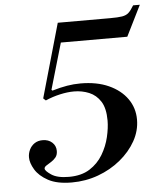

<svg xmlns="http://www.w3.org/2000/svg" viewBox="-54 -800 710 855"><g transform="rotate(-5 301.5 -373.0)"><path d="M233 8Q167 8 127.5 -13.5Q88 -35 70 -65Q52 -95 52 -120Q52 -138 60 -154.5Q68 -171 83 -181Q98 -191 119 -191Q145 -191 161.5 -176Q178 -161 178 -138Q178 -120 169 -109Q160 -98 147.5 -90.5Q135 -83 126 -77Q117 -71 117 -64Q117 -54 143.5 -36Q170 -18 222 -18Q278 -18 315 -41.5Q352 -65 374 -102Q396 -139 405.5 -179.5Q415 -220 415 -253Q415 -308 395.5 -338.5Q376 -369 344.5 -382Q313 -395 277 -395Q248 -395 214.5 -387.5Q181 -380 149 -366L138 -376L232 -706H466Q501 -706 519.5 -709Q538 -712 549 -722Q560 -732 573 -754H603L535 -617H238L178 -411L182 -407Q219 -418 249 -423Q279 -428 309 -428Q382 -428 435 -404Q488 -380 517 -339Q546 -298 546 -246Q546 -196 520.5 -150.5Q495 -105 451 -69Q407 -33 351 -12.5Q295 8 233 8Z"/></g></svg>

Font: Libre Bodoni
Style: Italic
Weight: 400
Italic angle: -13°
Designer: Pablo Impallari, Rodrigo Fuenzalida
Foundry: Impallari Type
Version: Version 2.005;gftools[0.9.23]